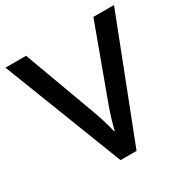

<svg xmlns="http://www.w3.org/2000/svg" viewBox="-182 -947 1123 1146"><g transform="rotate(-30 380.0 -374.5)"><path d="M5.9 -785.2H147.9L325.7 -301.8Q356.9 -217.8 377.9 -131.8H381.8Q399.4 -209 434.1 -301.8L611.8 -785.2H753.9L435.1 36.1H324.7Z"/></g></svg>

Font: BIZ UDPGothic
Style: Bold
Weight: 700
Designer: TypeBank Co., Ltd.
Foundry: Morisawa Inc.
Version: Version 1.051